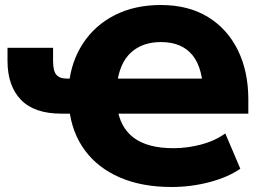

<svg xmlns="http://www.w3.org/2000/svg" viewBox="-20 -736 1060 767"><path d="M665 11Q547 11 459 -27Q371 -65 319 -135.5Q267 -206 256 -304L288 -282H225Q117 -282 63.5 -337.5Q10 -393 10 -493V-545H192V-492Q192 -453 205 -437.5Q218 -422 247 -422H279L255 -396Q264 -490 311.5 -562.5Q359 -635 438.5 -675.5Q518 -716 622 -716Q733 -716 811 -668Q889 -620 930.5 -535Q972 -450 972 -339V-282H420L448 -309Q459 -227 514.5 -185.5Q570 -144 673 -144Q728 -144 783 -158.5Q838 -173 880 -203L940 -62Q891 -28 817 -8.5Q743 11 665 11ZM623 -568Q549 -568 503 -526Q457 -484 447 -397L417 -422H832L792 -352Q792 -463 749 -515.5Q706 -568 623 -568Z"/></svg>

Font: Nunito Sans 11pt Black
Style: Regular
Weight: 900
Version: Version 3.101;gftools[0.9.27]